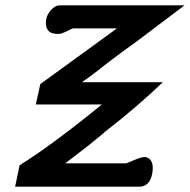

<svg xmlns="http://www.w3.org/2000/svg" viewBox="-20 -704 716 724"><path d="M132 -387 421 -597H255Q254 -597 246 -593Q238 -589 225 -583Q220 -581 213.5 -578.5Q207 -576 200 -576Q173 -576 163 -587.5Q153 -599 153 -615Q153 -622 154 -630Q157 -650 174 -668Q182 -676 189.5 -680Q197 -684 208 -684H676L493 -546Q472 -531 438.5 -506.5Q405 -482 356 -444H357Q344 -434 326.5 -421Q309 -408 289 -394H594Q547 -349 492.5 -302Q438 -255 372 -204H373Q358 -192 345 -181Q332 -170 315.5 -157Q299 -144 277.5 -127.5Q256 -111 226 -88H455Q457 -88 465 -91.5Q473 -95 485 -100Q499 -106 509 -109Q519 -112 526 -112Q529 -112 532 -111Q556 -103 556 -71Q556 -61 554 -49Q544 0 505 0H37L54 -81Q114 -118 195 -178Q276 -238 364 -310H115Z"/></svg>

Font: New Athena Unicode
Style: Bold Italic
Weight: 700
Designer: J. Rusten 1997; rev. by R. Hancock 2001, 2002, rev. by D. Mastronarde 2002-2021
Foundry: Society for Classical Studies (formerly American Philological Association)
Version: Version 5.008